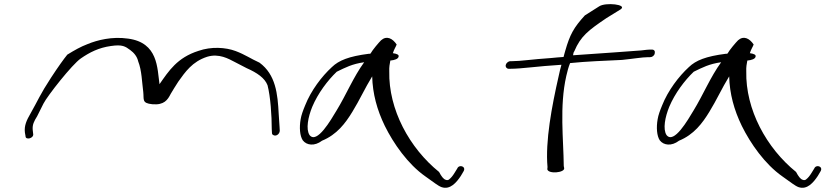

<svg xmlns="http://www.w3.org/2000/svg" viewBox="-20 -740 3945 910"><path d="M98 -112 101 -95C100 -74 143 -84 137 -107L135 -125C133 -149 141 -165 156 -189C165 -206 175 -226 186 -249C204 -285 322 -435 363 -463C405 -492 448 -514 506 -522C560 -530 574 -520 597 -503C615 -490 630 -472 635 -449C652 -407 653 -348 659 -304C663 -268 651 -251 702 -246C758 -241 775 -267 789 -295C799 -313 812 -332 825 -353C858 -399 891 -448 962 -471C1018 -488 1064 -461 1091 -447L1149 -417C1199 -395 1235 -370 1248 -336C1262 -282 1268 -192 1268 -128L1269 -110C1269 -105 1271 -102 1275 -100C1288 -92 1305 -104 1306 -120L1305 -139C1304 -151 1303 -171 1301 -199C1296 -296 1287 -386 1210 -443C1168 -462 1142 -481 1097 -498C1049 -516 981 -520 921 -499C820 -467 780 -404 736 -341C725 -417 730 -538 587 -557C511 -568 441 -550 395 -531C363 -519 333 -502 299 -481C282 -460 256 -424 222 -372C169 -291 160 -264 124 -201C106 -170 94 -144 98 -112Z M1405 -175C1398 -136 1401 -96 1415 -75C1433 -51 1471 -46 1506 -73C1577 -102 1617 -156 1650 -210C1684 -265 1710 -323 1744 -378C1746 -296 1767 -219 1804 -143C1845 -60 1913 38 1996 96C2036 124 2056 141 2073 147C2114 161 2144 124 2164 94L2177 72C2191 49 2156 37 2147 59L2134 80C2126 93 2118 103 2109 110C2105 114 2098 115 2092 112C2082 109 2072 96 2061 75C1921 -38 1821 -221 1825 -402C1824 -421 1827 -438 1830 -453C1851 -455 1867 -461 1869 -471C1872 -480 1863 -485 1842 -488C1847 -505 1856 -518 1860 -529C1840 -559 1812 -572 1786 -549C1775 -538 1746 -504 1736 -486C1735 -485 1728 -485 1727 -485C1634 -473 1586 -454 1553 -422C1505 -378 1454 -311 1426 -240C1416 -216 1408 -194 1405 -175ZM1460 -234C1487 -298 1533 -359 1576 -400C1617 -420 1649 -437 1706 -445C1655 -375 1621 -291 1575 -216C1549 -173 1482 -55 1447 -100C1429 -128 1440 -185 1460 -234Z M2377 -432C2375 -422 2382 -414 2391 -414H2399C2453 -414 2526 -426 2641 -433C2636 -416 2632 -399 2628 -380C2595 -235 2564 -71 2575 52L2574 62C2578 86 2657 79 2654 57L2652 47C2651 -78 2631 -235 2664 -380C2669 -401 2674 -422 2682 -441C2759 -449 2845 -452 2928 -456C2978 -461 3024 -469 3052 -469H3061C3071 -469 3081 -476 3083 -486C3086 -497 3081 -505 3070 -505H3061C3055 -505 3041 -504 3019 -501C2974 -497 2822 -487 2696 -478C2698 -485 2697 -491 2702 -497C2732 -569 2770 -597 2854 -654L2922 -696C2955 -719 2850 -730 2820 -710L2752 -667C2699 -609 2681 -576 2659 -499C2656 -490 2654 -480 2651 -470C2633 -469 2613 -467 2592 -465C2501 -459 2448 -450 2406 -450H2399C2389 -450 2379 -441 2377 -432Z M3097 -175C3090 -136 3093 -96 3107 -75C3125 -51 3163 -46 3198 -73C3269 -102 3309 -156 3342 -210C3376 -265 3402 -323 3436 -378C3438 -296 3459 -219 3496 -143C3537 -60 3605 38 3688 96C3728 124 3748 141 3765 147C3806 161 3836 124 3856 94L3869 72C3883 49 3848 37 3839 59L3826 80C3818 93 3810 103 3801 110C3797 114 3790 115 3784 112C3774 109 3764 96 3753 75C3613 -38 3513 -221 3517 -402C3516 -421 3519 -438 3522 -453C3543 -455 3559 -461 3561 -471C3564 -480 3555 -485 3534 -488C3539 -505 3548 -518 3552 -529C3532 -559 3504 -572 3478 -549C3467 -538 3438 -504 3428 -486C3427 -485 3420 -485 3419 -485C3326 -473 3278 -454 3245 -422C3197 -378 3146 -311 3118 -240C3108 -216 3100 -194 3097 -175ZM3152 -234C3179 -298 3225 -359 3268 -400C3309 -420 3341 -437 3398 -445C3347 -375 3313 -291 3267 -216C3241 -173 3174 -55 3139 -100C3121 -128 3132 -185 3152 -234Z"/></svg>

Font: Stray Cat
Style: UltExtObl
Weight: 400
Version: Version 1.0